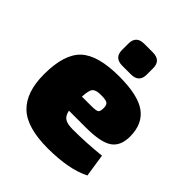

<svg xmlns="http://www.w3.org/2000/svg" viewBox="-202 -854 995 995"><g transform="rotate(45 295.0 -356.5)"><path d="M344 -564H281Q222 -564 222 -621V-668Q222 -725 281 -725H344Q403 -725 403 -668V-621Q403 -564 344 -564ZM375 -204H250Q256 -173 274.5 -161Q293 -149 333 -149Q431 -149 536 -160L555 -34Q464 12 310 12Q157 12 91 -51.5Q25 -115 25 -246Q25 -393 89 -453.5Q153 -514 309 -514Q447 -514 507.5 -470Q568 -426 569 -336Q570 -265 526.5 -234.5Q483 -204 375 -204ZM246 -303H316Q350 -303 359 -309.5Q368 -316 368 -341Q368 -364 356.5 -371.5Q345 -379 315 -379Q275 -380 261.5 -366Q248 -352 246 -303Z"/></g></svg>

Font: Exo 2.0 Black
Style: Regular
Weight: 900
Designer: Natanael Gama
Version: Version 1.001;PS 001.001;hotconv 1.0.70;makeotf.lib2.5.58329